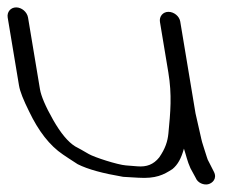

<svg xmlns="http://www.w3.org/2000/svg" viewBox="-36 -499 654 519"><path d="M396.4 -439.5 419 -303.5C429.2 -242.3 424.7 -195.2 419.2 -138.3C417.2 -117.3 411 -97.4 394.3 -73.4C378.9 -54.3 360.5 -47.3 335.4 -49.4C323.3 -50.4 312.9 -51.3 304.1 -51.9C281.9 -53.6 219.1 -73.8 203.9 -82.7C188.7 -91.6 176.8 -98.3 167 -103.4C148 -115.3 128.2 -138.8 107.5 -175.2C86.6 -211.9 75.1 -239.8 72.1 -257.5L39.8 -451.5C37.3 -466.5 22.8 -479 7.7 -479C-7.3 -479 -17.7 -466.5 -15.2 -451.5L15.4 -267.7C18.1 -251.4 27.4 -228.5 42.6 -197.9C67.8 -145.1 98 -105.6 134.2 -81.3C141.7 -76.2 154.7 -67.5 173.9 -55.2C201.9 -41.1 242.3 -30.3 295.8 -21.2L297.2 -21L298.5 -20.9C309.5 -20.3 322.6 -19.5 337.7 -18.6C385.3 -15.6 406.1 -26.3 430.2 -42C444.8 -54.1 453.8 -70.7 461.2 -97.2C467.1 -79.5 470.2 -63.2 478.6 -44.8L478.8 -44.3L493 -18.2C498.5 -4.2 514.9 1.6 526.3 -0.9C538.4 -3.6 551.6 -16.4 542.2 -34.6L528.5 -61.6L528.2 -62.1C526.3 -65.2 524.5 -69.3 523.1 -74.4C519.7 -86.8 509.4 -114.9 507.6 -125.8L507.6 -126.1L492.5 -192.6L451.2 -440.9C448.8 -455.2 434.3 -467 419.3 -467C404.3 -467 393.9 -454.5 396.4 -439.5Z"/></svg>

Font: MewTooHand
Style: BdWideLta
Weight: 400
Designer: Mew Too, Robert Jablonski
Version: Version 0.77